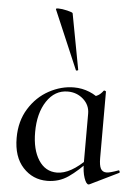

<svg xmlns="http://www.w3.org/2000/svg" viewBox="-53 -773 596 825"><g transform="rotate(5 245.0 -360.0)"><path d="M35 -162Q35 -234 68.5 -288Q102 -342 154.5 -370.5Q207 -399 262 -399Q297 -399 329 -386Q361 -373 383 -350L332 -292Q332 -329 304 -354Q276 -379 237 -379Q181 -379 146.5 -327Q112 -275 112 -193Q112 -118 141 -73Q170 -28 220 -28Q279 -28 349 -100L357 -93Q313 -45 272.5 -17Q232 11 181 11Q119 11 77 -34.5Q35 -80 35 -162ZM332 -81V-360Q356 -368 368 -375Q380 -382 390 -396Q391 -397 393 -397Q395 -397 397.5 -395.5Q400 -394 400 -393V-107Q400 -75 407.5 -61Q415 -47 433 -47Q446 -47 482 -60L484 -61Q487 -61 488.5 -56Q490 -51 487 -50L364 10L360 11Q350 11 341 -15Q332 -41 332 -81ZM165 -731Q181 -731 204 -725.5Q227 -720 228 -716L273 -476Q274 -474 269 -472.5Q264 -471 263 -474L155 -727Q154 -731 165 -731Z"/></g></svg>

Font: Cormorant Infant Medium
Style: Regular
Weight: 500
Designer: Christian Thalmann (Catharsis Fonts)
Foundry: Catharsis Fonts
Version: Version 4.000